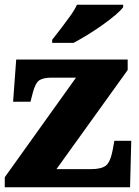

<svg xmlns="http://www.w3.org/2000/svg" viewBox="-20 -786 582 806"><path d="M0 0V-42L299 -460H195Q163 -460 146 -449.5Q129 -439 118 -398L108 -359H35L48 -536H516V-492L217 -76H362Q404 -76 423.5 -90Q443 -104 453 -156L460 -195H531L526 0ZM199 -619Q214 -638 234 -664Q254 -690 273.5 -717Q293 -744 303 -766H497V-756Q488 -743 464.5 -723Q441 -703 410 -681Q379 -659 347 -639.5Q315 -620 289 -606H199Z"/></svg>

Font: Noto Serif Hentaigana Black
Style: Regular
Weight: 900
Designer: Kazuhiro Yamada
Foundry: nipponia
Version: Version 1.000; ttfautohint (v1.8.4.7-5d5b)